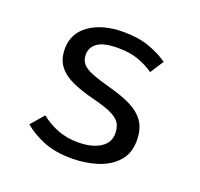

<svg xmlns="http://www.w3.org/2000/svg" viewBox="-103 -665 822 791"><g transform="rotate(20 307.5 -269.5)"><path d="M286.7 -59.5Q349.2 -59.5 385.1 -82.6Q421 -105.6 421 -145.1Q421 -169.2 412.1 -187.2Q403.1 -205.1 375.4 -219.7Q347.7 -234.4 290.3 -248.7Q234.4 -262.6 193.1 -280.8Q151.8 -299 129 -328.2Q106.2 -357.4 106.2 -404.1Q106.2 -472.3 163.1 -511.8Q220 -551.3 311.3 -551.3Q376.4 -551.3 424.9 -533.8Q473.3 -516.4 507.2 -491.8L469.2 -433.3Q439 -454.4 401.8 -467.9Q364.6 -481.5 312.3 -481.5Q248.7 -481.5 222.1 -461.8Q195.4 -442.1 195.4 -410.8Q195.4 -386.7 208.5 -371Q221.5 -355.4 252.8 -343.1Q284.1 -330.8 339 -315.9Q391.8 -301.5 431.3 -282.1Q470.8 -262.6 492.6 -231Q514.4 -199.5 514.4 -149.2Q514.4 -91.8 481.5 -56.2Q448.7 -20.5 396.7 -4.4Q344.6 11.8 286.7 11.8Q213.3 11.8 161.8 -9.5Q110.3 -30.8 75.4 -61L124.6 -117.9Q156.4 -91.8 197.7 -75.6Q239 -59.5 286.7 -59.5Z"/></g></svg>

Font: FiraCode Nerd Font
Style: Regular
Weight: 400
Designer: Carrois Corporate, Edenspiekermann AG, Nikita Prokopov
Foundry: Carrois Corporate, Edenspiekermann AG, Nikita Prokopov
Version: Version 6.002;Nerd Fonts 2.2.2